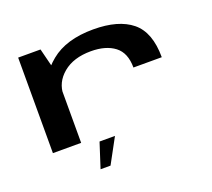

<svg xmlns="http://www.w3.org/2000/svg" viewBox="-128 -757 1221 1105"><g transform="rotate(-20 482.0 -204.5)"><path d="M686.5 -304.5H860Q860 -457.5 778.8 -523.8Q697.5 -590 543.5 -590Q377 -590 282.2 -512Q187.5 -434 187.5 -352L254 -292.5Q254 -370.5 317.5 -423.5Q381 -476.5 487.5 -476.5Q579 -476.5 632.8 -435.5Q686.5 -394.5 686.5 -304.5ZM82.5 0H255.5V-441.5L219.5 -585H82.5ZM308.5 181H369.5L452 29H357.5Z"/></g></svg>

Font: Anybody ExtraExpanded SemiBold
Style: Regular
Weight: 600
Width: 8
Version: Version 1.113;gftools[0.9.25]